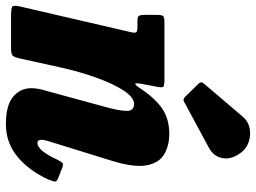

<svg xmlns="http://www.w3.org/2000/svg" viewBox="-132 -722 868 651"><g transform="rotate(90 302.5 -397.0)"><path d="M53 -520H249Q268 -520 271.5 -516Q275 -512 272 -496L262.5 -446.5Q258 -422.5 261.8 -421.2Q265.5 -420 278.5 -440Q311 -489 346.2 -512.8Q381.5 -536.5 431.5 -536.5Q471 -536.5 500.5 -519.2Q530 -502 538 -459.5Q546 -417 522.5 -341L456.5 -128Q451.5 -112 451.5 -103Q451.5 -89.5 462.5 -89.5Q488 -89.5 519.5 -158Q526 -170.5 530.2 -174.2Q534.5 -178 545 -174L581 -160Q593 -155 593 -149Q593 -143 586 -126Q556.5 -61.5 509.2 -22Q462 17.5 398 17.5Q335 17.5 305.8 -6.8Q276.5 -31 276.5 -68.5Q276.5 -80.5 278.8 -93Q281 -105.5 284.5 -116L339 -315.5Q353.5 -367.5 353.5 -392.2Q353.5 -417 330 -417Q307.5 -417 284.5 -381.8Q261.5 -346.5 241 -289.5Q220.5 -232.5 206 -167L175 -26.5Q171.5 -11 166.2 -5.5Q161 0 142 0H28.5Q3 0 -1 -5.2Q-5 -10.5 -0.5 -30.5L86.5 -406Q90 -421 86.5 -424.8Q83 -428.5 67.5 -428.5H47.5Q34.5 -428.5 31.2 -433.5Q28 -438.5 28 -453V-495.5Q28 -512 32.2 -516Q36.5 -520 53 -520ZM494 -781Q519 -749 513.8 -717.8Q508.5 -686.5 477 -670L323 -587Q314 -581.5 306.5 -589.5L260.5 -636.5Q252.5 -645.5 261 -654L373 -785.5Q388.5 -804 411.8 -808.8Q435 -813.5 457.5 -806.2Q480 -799 494 -781Z"/></g></svg>

Font: Besley* Narrow Heavy
Style: Italic
Weight: 800
Width: 4
Italic angle: -13°
Designer: Owen Earl
Foundry: indestructible type*
Version: Version 3.000; ttfautohint (v1.8.3)